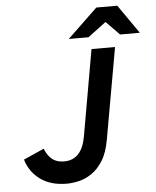

<svg xmlns="http://www.w3.org/2000/svg" viewBox="-61 -972 844 1036"><g transform="rotate(-5 361.0 -454.5)"><path d="M259.5 12Q172 12 115.8 -29Q59.5 -70 39.5 -137.5L150.5 -187Q165 -150 189.5 -129.5Q214 -109 255 -109Q350.5 -109 372.5 -233.5L454.5 -700H582L494.5 -207Q482.5 -137 455.5 -93.8Q428.5 -50.5 394.2 -27.5Q360 -4.5 324.5 3.8Q289 12 259.5 12ZM337 -765 500 -921H613.5L722 -765H615L542.5 -839L444 -765Z"/></g></svg>

Font: Overpass
Style: Bold Italic
Weight: 700
Italic angle: -10°
Designer: Delve Withrington, Dave Bailey, Thomas Jockin
Foundry: Delve Fonts LLC
Version: Version 4.000; ttfautohint (v1.8.3)